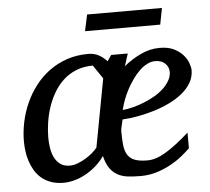

<svg xmlns="http://www.w3.org/2000/svg" viewBox="-49 -705 843 770"><g transform="rotate(-5 372.5 -320.0)"><path d="M727.1 -393.1Q727.1 -365.7 713.6 -342.8Q700.2 -319.8 677.5 -301.3Q654.8 -282.7 625.2 -268.3Q595.7 -253.9 563 -243.9Q530.3 -233.9 497.1 -227.8Q463.9 -221.7 434.1 -220.2Q433.1 -215.3 431.6 -209.2Q430.2 -203.1 428.7 -196.8Q427.2 -190.4 426 -184.3Q424.8 -178.2 424.8 -173.8Q424.8 -140.6 427.5 -116.9Q430.2 -93.3 439.9 -77.9Q449.7 -62.5 468.5 -55.2Q487.3 -47.9 520 -47.9Q553.7 -47.9 594.2 -72.3Q634.8 -96.7 689 -145V-82Q675.3 -68.4 655 -52Q634.8 -35.6 608.6 -21.2Q582.5 -6.8 551.8 2.7Q521 12.2 486.8 12.2Q457.5 12.2 434.3 9.3Q411.1 6.3 393.3 -3.7Q375.5 -13.7 362.8 -32Q350.1 -50.3 342.8 -81.1Q326.2 -57.6 305.9 -40.3Q285.6 -22.9 263.7 -11.2Q241.7 0.5 219.5 6.3Q197.3 12.2 176.8 12.2Q147.5 12.2 125.2 3.9Q103 -4.4 86.9 -18.3Q70.8 -32.2 60.3 -50.5Q49.8 -68.8 43.5 -88.6Q37.1 -108.4 34.7 -128.7Q32.2 -148.9 32.2 -167Q32.2 -205.6 40.5 -244.9Q48.8 -284.2 65.2 -320.6Q81.5 -356.9 106 -388.7Q130.4 -420.4 162.4 -443.8Q194.3 -467.3 233.6 -480.7Q272.9 -494.1 319.8 -494.1Q333.5 -494.1 344.5 -491Q355.5 -487.8 364.5 -482.7Q373.5 -477.5 380.9 -471.2Q388.2 -464.8 395 -458L411.1 -481.9H478Q476.6 -478 474.6 -471.7Q472.7 -465.3 470.2 -458L465.8 -443.8Q463.9 -437 461.9 -432.1Q494.1 -458.5 531 -475.8Q567.9 -493.2 606.9 -493.2Q641.6 -493.2 664.6 -481.7Q687.5 -470.2 701.4 -454.1Q715.3 -438 721.2 -420.9Q727.1 -403.8 727.1 -393.1ZM334 -445.8Q295.9 -445.8 265.9 -433.3Q235.8 -420.9 213.4 -399.7Q190.9 -378.4 175 -350.6Q159.2 -322.8 149.4 -292.5Q139.6 -262.2 135.3 -231.4Q130.9 -200.7 130.9 -172.9Q130.9 -151.9 134.3 -130.9Q137.7 -109.9 146.2 -92.8Q154.8 -75.7 169.7 -64.9Q184.6 -54.2 208 -54.2Q222.7 -54.2 239.5 -60.5Q256.3 -66.9 272 -76.4Q287.6 -85.9 300.3 -96.9Q313 -107.9 319.8 -117.2L371.1 -391.1ZM639.2 -394Q639.2 -413.6 624.5 -427.7Q609.9 -441.9 584 -441.9Q567.9 -441.9 551.8 -433.6Q535.6 -425.3 521 -411.1Q506.3 -397 493.2 -378.4Q480 -359.9 469 -339.4Q458 -318.8 450.2 -297.9Q442.4 -276.9 438 -257.8Q459 -259.8 482.2 -265.9Q505.4 -272 527.8 -281.2Q550.3 -290.5 570.6 -302.5Q590.8 -314.5 606 -329.1Q621.1 -343.8 630.1 -360.1Q639.2 -376.5 639.2 -394ZM617.7 -585.9H314.9L329.1 -651.9H630.4Z"/></g></svg>

Font: Charis SIL Viet
Style: Italic
Weight: 400
Italic angle: -11°
Foundry: SIL International
Version: Version 5.000